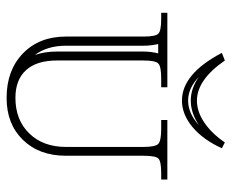

<svg xmlns="http://www.w3.org/2000/svg" viewBox="-78 -586 681 564"><g transform="rotate(90 262.0 -303.5)"><path d="M17.1 -455.1H235.8V-437H210Q174.8 -437 166 -428.5Q157.2 -419.9 157.2 -384.8V-130.9Q157.2 -71.3 185.5 -40Q213.9 -8.8 267.1 -8.8Q332 -8.8 371.6 -49.6Q411.1 -90.3 411.1 -157.2V-384.8Q411.1 -419.9 402.1 -428.5Q393.1 -437 357.9 -437H332V-455.1H506.8V-437H487.8Q453.1 -437 445.1 -428.7Q437 -420.4 437 -384.8V-157.2Q437 -78.6 390.4 -30.8Q343.8 17.1 267.1 17.1Q186 17.1 136.5 -30.8Q86.9 -78.6 86.9 -157.2V-384.8Q86.9 -419.9 78.6 -428.5Q70.3 -437 35.2 -437H17.1ZM136.2 -428.2H108.9Q113.8 -406.2 113.8 -384.8V-157.2Q113.8 -102.1 141.1 -65.9Q130.9 -94.2 130.9 -130.9V-384.8Q130.9 -405.8 136.2 -428.2ZM134.8 -615.2 157.2 -624Q213.9 -542 274.9 -542Q307.6 -542 339.6 -563.7Q371.6 -585.4 397.9 -624L415 -615.2Q389.6 -559.6 352.5 -528.8Q315.4 -498 274.9 -498Q196.3 -498 134.8 -615.2ZM205.1 -547.9Q238.3 -516.1 274.9 -516.1Q312.5 -516.1 347.2 -547.9Q311.5 -523.9 274.9 -523.9Q238.8 -523.9 205.1 -547.9Z"/></g></svg>

Font: FoglihtenNo01
Style: Regular
Weight: 500
Version: Version 0.61